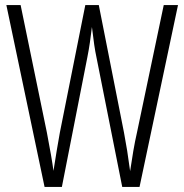

<svg xmlns="http://www.w3.org/2000/svg" viewBox="-20 -734 723 754"><path d="M679 -714 528 0H460L359 -508Q354 -531 350 -558.5Q346 -586 341 -628Q337 -595 333 -567Q329 -539 323 -509L223 0H155L5 -714H61L164 -214Q184 -110 190 -63Q196 -102 203 -144Q210 -186 215 -213L315 -714H368L467 -213Q474 -176 479.5 -141.5Q485 -107 491 -62Q497 -103 503.5 -141Q510 -179 518 -214L623 -714Z"/></svg>

Font: Noto Sans Sinhala ExtraCondensed Light
Style: Regular
Weight: 300
Width: 2
Designer: Jelle Bosma - Monotype Design Team
Foundry: Monotype Imaging Inc.
Version: Version 2.006; ttfautohint (v1.8.4.7-5d5b)